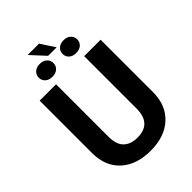

<svg xmlns="http://www.w3.org/2000/svg" viewBox="-278 -1087 1214 1214"><g transform="rotate(-45 329.0 -479.5)"><path d="M56.6 0ZM601.6 -710.9V-242.7Q601.6 -126 528.6 -58.1Q455.6 9.8 329.1 9.8Q204.6 9.8 131.3 -56.2Q58.1 -122.1 56.6 -237.3V-710.9H203.1V-241.7Q203.1 -171.9 236.6 -139.9Q270 -107.9 329.1 -107.9Q452.6 -107.9 454.6 -237.8V-710.9ZM371.1 -873.5H294.9L207 -968.8H308.6ZM220.7 -875Q251.5 -875 269 -858.4Q286.6 -841.8 286.6 -817.4Q286.6 -793 269 -776.6Q251.5 -760.3 220.7 -760.3Q190.4 -760.3 172.9 -776.6Q155.3 -793 155.3 -817.4Q155.3 -841.8 172.9 -858.4Q190.4 -875 220.7 -875ZM367.7 -817.4Q367.7 -841.3 385.3 -857.9Q402.8 -874.5 433.6 -874.5Q463.9 -874.5 481.4 -857.9Q499 -841.3 499 -817.4Q499 -793 481.4 -776.6Q463.9 -760.3 433.6 -760.3Q402.8 -760.3 385.3 -776.6Q367.7 -793 367.7 -817.4Z"/></g></svg>

Font: Roboto
Style: Bold
Weight: 700
Designer: Google
Version: Version 2.134; 2016; ttfautohint (v1.6)